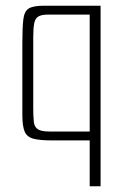

<svg xmlns="http://www.w3.org/2000/svg" viewBox="-20 -490 435 670"><path d="M331 -470V160H293V0H163Q119 0 96.5 -6Q74 -12 66 -31Q58 -50 58 -89V-341Q58 -395 61.5 -423Q65 -451 80.5 -460.5Q96 -470 133 -470ZM293 -439H147Q125 -439 114 -432.5Q103 -426 99.5 -409Q96 -392 96 -360V-114Q96 -83 98 -65Q100 -47 112 -39Q124 -31 154 -31H293Z"/></svg>

Font: Smooch Sans Thin Light
Style: Regular
Weight: 300
Version: Version 1.010